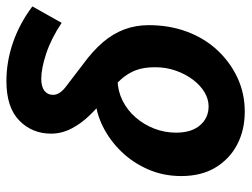

<svg xmlns="http://www.w3.org/2000/svg" viewBox="-110 -642 765 584"><g transform="rotate(-90 272.0 -350.5)"><path d="M224 12Q168 12 124 -11Q80 -34 54 -77Q28 -120 28 -181Q28 -236 48.5 -282.5Q69 -329 103 -364Q137 -399 179.5 -420Q222 -441 266 -443L319 -375Q286 -374 257 -359.5Q228 -345 206 -319.5Q184 -294 172 -262.5Q160 -231 160 -197Q160 -150 182.5 -124Q205 -98 240 -98Q262 -98 283 -110.5Q304 -123 321 -145.5Q338 -168 348.5 -197.5Q359 -227 359 -261Q359 -295 350 -319Q341 -343 322.5 -364Q304 -385 272 -407Q241 -431 214.5 -458Q188 -485 172.5 -515Q157 -545 157 -577Q157 -635 197 -674Q237 -713 317 -713Q376 -713 434 -693Q492 -673 544 -634L494 -545Q446 -577 400.5 -592Q355 -607 324 -607Q300 -607 287.5 -597.5Q275 -588 275 -571Q275 -551 300 -532Q325 -513 368 -480Q409 -450 435 -419.5Q461 -389 474 -354.5Q487 -320 487 -280Q487 -217 467 -163.5Q447 -110 410.5 -71Q374 -32 326.5 -10Q279 12 224 12Z"/></g></svg>

Font: Source Sans 3
Style: Bold Italic
Weight: 700
Italic angle: -11°
Designer: Paul D. Hunt
Foundry: Adobe
Version: Version 3.052;hotconv 1.1.0;makeotfexe 2.6.0